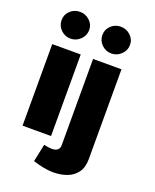

<svg xmlns="http://www.w3.org/2000/svg" viewBox="-182 -913 993 1228"><g transform="rotate(20 315.0 -298.5)"><path d="M51.8 -720.2Q51.8 -758.3 79.3 -784.2Q106.9 -810.1 145.5 -810.1Q183.1 -810.1 211.4 -784.2Q239.7 -758.3 239.7 -720.2Q239.7 -682.1 211.4 -655Q183.1 -627.9 145.5 -627.9Q106.9 -627.9 79.3 -655Q51.8 -682.1 51.8 -720.2ZM48.3 -555.2H242.2V0H48.3ZM329.6 -720.2Q329.6 -758.3 357.2 -784.2Q384.8 -810.1 423.3 -810.1Q460.9 -810.1 489.3 -784.2Q517.6 -758.3 517.6 -720.2Q517.6 -682.1 489.3 -655Q460.9 -627.9 423.3 -627.9Q384.8 -627.9 357.2 -655Q329.6 -682.1 329.6 -720.2ZM194.8 187.5 220.2 67.9Q232.9 70.8 248.3 73Q263.7 75.2 275.9 75.2Q298.3 75.2 312.3 64.7Q326.2 54.2 326.2 32.7V-555.2H519.5V55.7Q519.5 112.8 494.1 147.5Q468.8 182.1 426.8 197.8Q384.8 213.4 335 213.4Q298.8 213.4 262.7 205.8Q226.6 198.2 194.8 187.5Z"/></g></svg>

Font: Estedad-FD Black
Style: Regular
Weight: 900
Designer: Amin Abedi
Version: Version 7.3